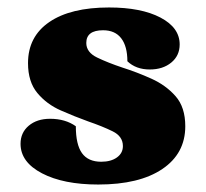

<svg xmlns="http://www.w3.org/2000/svg" viewBox="-20 -482 551 514"><path d="M243 12Q150 12 92.5 -18Q35 -48 35 -97Q35 -127 57 -145.5Q79 -164 114 -164Q155 -164 183 -144Q183 -95 199.5 -72Q216 -49 251 -49Q277 -49 293 -60.5Q309 -72 309 -91Q309 -117 281.5 -130.5Q254 -144 216 -157Q180 -170 142.5 -186.5Q105 -203 80 -233Q55 -263 55 -313Q55 -384 112 -423Q169 -462 272 -462Q358 -462 409.5 -435Q461 -408 461 -363Q461 -333 438.5 -314.5Q416 -296 381 -296Q344 -296 321 -318Q321 -358 304.5 -379.5Q288 -401 256 -401Q211 -401 211 -367Q211 -342 240 -328Q269 -314 308 -301Q346 -289 385 -271.5Q424 -254 450 -224.5Q476 -195 476 -144Q476 -71 414.5 -29.5Q353 12 243 12Z"/></svg>

Font: Petrona Black
Style: Regular
Weight: 900
Designer: Ringo R. Seeber
Foundry: Ringo R. Seeber
Version: Version 2.001; ttfautohint (v1.8.3)